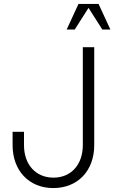

<svg xmlns="http://www.w3.org/2000/svg" viewBox="-20 -940 587 976"><path d="M251 16C375 16 459 -72 459 -202V-700H401V-202C401 -103 341 -37 252 -37C162 -37 102 -103 102 -202V-270H44V-202C44 -72 128 16 251 16ZM319 -790H360L430 -900L500 -790H541L481 -920H379Z"/></svg>

Font: Uncut Sans Light
Style: Regular
Weight: 300
Designer: Kasper Nordkvist
Foundry: UNCUT.wtf
Version: Version 1.304;Glyphs 3.2 (3246)